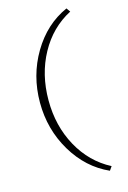

<svg xmlns="http://www.w3.org/2000/svg" viewBox="-126 -771 634 953"><g transform="rotate(-15 191.0 -294.0)"><path d="M316 123Q204 73 136 -41Q68 -155 68 -293Q68 -432 136 -546.5Q204 -661 316 -711L330 -691Q228 -638 170 -532Q112 -426 112 -293Q112 -161 170 -55.5Q228 50 330 103Z"/></g></svg>

Font: EauTestSC Light
Style: Regular
Weight: 300
Designer: Christian Thalmann (Catharsis Fonts)
Version: Version 0.001;PS 000.001;hotconv 1.0.88;makeotf.lib2.5.64775